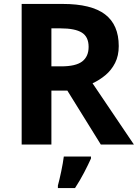

<svg xmlns="http://www.w3.org/2000/svg" viewBox="-20 -734 700 975"><path d="M298 -714Q444 -714 513.5 -661Q583 -608 583 -500Q583 -451 564.5 -414.5Q546 -378 515.5 -352.5Q485 -327 450 -311L660 0H492L322 -274H241V0H90V-714ZM287 -590H241V-397H290Q365 -397 397.5 -422Q430 -447 430 -496Q430 -547 395.5 -568.5Q361 -590 287 -590ZM442 71Q427 104 407 142.5Q387 181 361 221H274V208Q282 179 291 136Q300 93 304 61H442Z"/></svg>

Font: Noto Sans Tai Tham
Style: Bold
Weight: 700
Designer: Monotype Design Team 2013. Revised by David WIlliams 2020
Foundry: Monotype Imaging Inc.
Version: Version 2.002; ttfautohint (v1.8.4.7-5d5b)